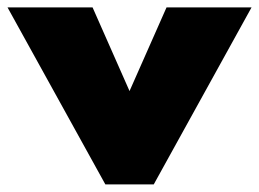

<svg xmlns="http://www.w3.org/2000/svg" viewBox="-43 -485 682 505"><path d="M-23.2 -465.5H200.5L297.7 -245.5L395 -465.5H618.6L361.4 0H234.1Z"/></svg>

Font: Spartan MB Black
Style: Regular
Weight: 900
Designer: Matt Bailey, Mirko Velimirovic
Foundry: Matt Bailey
Version: Version 1.005